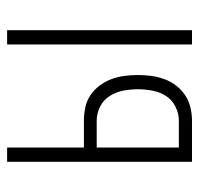

<svg xmlns="http://www.w3.org/2000/svg" viewBox="-30 -530 560 540"><g transform="rotate(-90 250.0 -260.0)"><path d="M395 0V-520H435V0ZM65 0V-520H105V-304H181Q199 -304 218 -300Q237 -296 252.5 -285.5Q268 -275 279.5 -259.5Q291 -244 297.5 -226.5Q304 -209 306.5 -190Q309 -171 309 -152Q309 -133 306.5 -114.5Q304 -96 297.5 -78Q291 -60 279.5 -45Q268 -30 252.5 -19.5Q237 -9 218 -4.5Q199 0 181 0ZM181 -37Q201 -37 220 -46.5Q239 -56 250 -73Q261 -90 265 -111Q269 -132 269 -152Q269 -173 265 -193.5Q261 -214 250 -231.5Q239 -249 220 -258.5Q201 -268 181 -268H105V-37Z"/></g></svg>

Font: Iosevka Curly Extralight
Style: Regular
Weight: 200
Monospace: yes
Designer: Belleve Invis
Foundry: Belleve Invis
Version: Version 22.1.2; ttfautohint (v1.8.4)